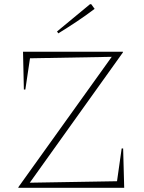

<svg xmlns="http://www.w3.org/2000/svg" viewBox="-20 -889 684 909"><path d="M67 0V-3L509 -620L122 -613L100 -465H93L89 -644H562V-641L121 -24L534 -31L556 -186H563L568 0ZM256 -731 250 -740 406 -869H412L428 -847Q387 -816 343.5 -787Q300 -758 256 -731Z"/></svg>

Font: Piazzolla SC Thin
Style: Regular
Weight: 100
Designer: Juan Pablo del Peral
Foundry: Huerta Tipografica
Version: Version 1.330